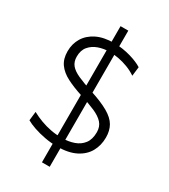

<svg xmlns="http://www.w3.org/2000/svg" viewBox="-225 -907 1008 1148"><g transform="rotate(30 279.0 -333.0)"><path d="M288.5 10Q246 10 203.2 2Q160.5 -6 125 -18.2Q89.5 -30.5 67.5 -43.5L74.5 -105Q106.5 -87.5 140.5 -75Q174.5 -62.5 211 -55.5Q247.5 -48.5 286.5 -48.5Q333 -48.5 370.5 -61.8Q408 -75 430.2 -104.2Q452.5 -133.5 452.5 -182.5Q452.5 -221.5 430 -246.2Q407.5 -271 365.2 -289.2Q323 -307.5 264.5 -326Q199 -347 153 -370.8Q107 -394.5 82.8 -428.8Q58.5 -463 58.5 -515Q58.5 -566.5 83.2 -607.5Q108 -648.5 156.2 -672.5Q204.5 -696.5 275.5 -696.5Q305.5 -696.5 334.8 -692Q364 -687.5 390.2 -680Q416.5 -672.5 438.2 -663.2Q460 -654 474.5 -644.5L467 -581.5Q438 -601 405.8 -613.2Q373.5 -625.5 341 -631.5Q308.5 -637.5 280 -637.5Q239 -637.5 203 -624.8Q167 -612 144.5 -585.2Q122 -558.5 122 -515Q122 -480 140.5 -457.2Q159 -434.5 198.5 -416.8Q238 -399 301 -378.5Q382.5 -352 429.5 -324.8Q476.5 -297.5 496 -263.5Q515.5 -229.5 515.5 -182.5Q515.5 -128.5 491.5 -85Q467.5 -41.5 417.2 -15.8Q367 10 288.5 10ZM258 137Q258 92.5 258 50.8Q258 9 258 -31.2Q258 -71.5 258 -111.5Q258 -151.5 258 -192V-474Q258 -514.5 258 -554.5Q258 -594.5 258 -634.8Q258 -675 258 -717Q258 -759 258 -803H311.5Q311.5 -759 311.5 -717Q311.5 -675 311.5 -634.8Q311.5 -594.5 311.5 -554.5Q311.5 -514.5 311.5 -474V-192Q311.5 -151.5 311.5 -111.5Q311.5 -71.5 311.5 -31.2Q311.5 9 311.5 50.8Q311.5 92.5 311.5 137Z"/></g></svg>

Font: Commissioner Thin Light
Style: Regular
Weight: 300
Version: Version 1.000